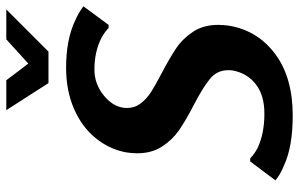

<svg xmlns="http://www.w3.org/2000/svg" viewBox="-190 -750 950 610"><g transform="rotate(-90 285.0 -445.0)"><path d="M66 -17Q34 -30 17 -45L77 -125H87Q99 -113 119 -102Q165 -80 229 -80Q287 -80 322 -107Q357 -134 366 -180Q367 -185 367 -195Q367 -230 340 -252.5Q313 -275 257 -304Q207 -330 176.5 -351Q146 -372 124.5 -405Q103 -438 103 -484Q103 -501 106 -520Q116 -573 151.5 -616.5Q187 -660 244.5 -685Q302 -710 375 -710Q463 -710 523 -682Q549 -671 570 -655L511 -575H501Q490 -586 471 -597Q427 -620 369 -620Q325 -620 289.5 -592.5Q254 -565 248 -530Q247 -525 247 -516Q247 -492 261.5 -473Q276 -454 297 -440.5Q318 -427 358 -406Q406 -381 437 -360Q468 -339 489.5 -306Q511 -273 511 -227Q511 -210 508 -190Q492 -100 417.5 -45Q343 10 223 10Q125 10 66 -17ZM326 -766 240 -900H335L388 -830L465 -900H560L426 -766Z"/></g></svg>

Font: Scada
Style: Bold Italic
Weight: 700
Italic angle: -10°
Version: Version 4.000